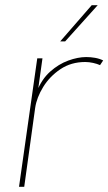

<svg xmlns="http://www.w3.org/2000/svg" viewBox="-20 -717 416 737"><path d="M53 0 123 -493H143L125 -364L121 -365Q140 -413 172.5 -442Q205 -471 242 -484.5Q279 -498 311 -498Q328 -498 345 -495Q362 -492 376 -485L364 -467Q353 -472 337.5 -475.5Q322 -479 307 -479Q253 -479 212 -451.5Q171 -424 146 -383.5Q121 -343 115 -303L73 0ZM211 -558 332 -697H355L230 -558Z"/></svg>

Font: Hanken Grotesk Thin
Style: Italic
Weight: 250
Italic angle: -8°
Designer: Alfredo Marco Pradil
Foundry: Hanken Design Co.
Version: Version 3.013